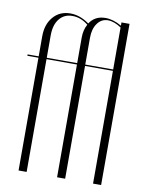

<svg xmlns="http://www.w3.org/2000/svg" viewBox="-81 -763 616 820"><g transform="rotate(10 227.0 -353.0)"><path d="M259 0H224V-489H92V0H57V-489H9V-495H57V-582Q57 -634 85 -666.5Q113 -699 159 -699Q201 -699 241 -670Q264 -706 310 -706Q344 -706 380 -685V-699H415V0H380V-489H259ZM259 -495H380V-677Q349 -698 322 -698Q294 -698 276.5 -674Q259 -650 259 -611ZM169 -690Q134 -690 113 -664Q92 -638 92 -592V-495H224V-606Q224 -639 238 -664Q206 -690 169 -690Z"/></g></svg>

Font: Moniqa ExtLt Narrow Display
Style: Regular
Weight: 200
Width: 4
Designer: Rajesh Rajput
Foundry: Rajesh Rajput
Version: Version 1.000